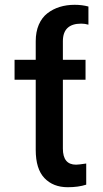

<svg xmlns="http://www.w3.org/2000/svg" viewBox="-20 -781 434 811"><path d="M341.3 -528.3V-444.3H245.6V-153.3Q245.6 -85.4 301.3 -85.4Q311.5 -85.4 344.2 -90.3V-1Q311 9.8 266.1 9.8Q204.6 9.8 167.7 -28.8Q130.9 -67.4 130.9 -147.9V-444.3H41.5V-528.3H130.9V-606.9Q130.9 -646.5 143.8 -676.5Q156.7 -706.5 179.9 -724.6Q203.1 -742.7 232.2 -751.7Q261.2 -760.7 295.4 -760.7Q326.7 -760.7 353.5 -753.4V-676.8Q338.4 -681.2 323.2 -681.2Q245.6 -681.2 245.6 -606.9V-528.3Z"/></svg>

Font: Interop Med
Style: Regular
Weight: 500
Designer: Rasmus Andersson, Google, Jang Haemin
Foundry: jhaemin
Version: Version 1.007